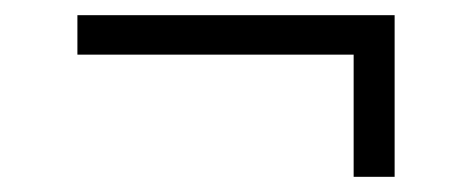

<svg xmlns="http://www.w3.org/2000/svg" viewBox="-20 -387 622 253"><path d="M446 -154V-315H82V-367H500V-154Z"/></svg>

Font: Literata 12pt Light
Style: Regular
Weight: 300
Designer: Latin by Veronika Burian and Jose Scaglione. Greek by Irene Vlachou. Cyrillic by Vera Evstafieva.
Foundry: TypeTogether
Version: Version 3.002